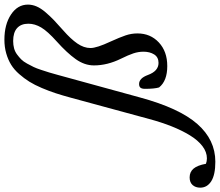

<svg xmlns="http://www.w3.org/2000/svg" viewBox="-357 -682 994 868"><g transform="rotate(-90 140.0 -248.0)"><path d="M-157.2 228.5Q-216.3 228.5 -245.4 210Q-274.4 191.4 -274.4 160.2Q-274.4 139.2 -262.5 125.7Q-250.5 112.3 -228 112.3Q-203.1 112.3 -188.2 130.1Q-173.3 147.9 -166.5 186Q-154.8 190.4 -142.1 190.4Q-113.3 190.4 -86.7 170.2Q-60.1 149.9 -37.8 113.5Q-15.6 77.1 2.7 31.2Q21 -14.6 36.1 -70.8L132.3 -424.8Q142.6 -462.9 152.6 -493.4Q162.6 -523.9 176.3 -556.2Q189.9 -588.4 204.8 -612.3Q219.7 -636.2 239.3 -658.4Q258.8 -680.7 281.2 -694.6Q303.7 -708.5 332.5 -716.8Q361.3 -725.1 394.5 -725.1Q463.4 -725.1 508.3 -695.3Q553.2 -665.5 553.2 -618.7Q553.2 -599.1 544.9 -579.6Q536.6 -560.1 518.1 -538.6Q499.5 -517.1 482.7 -501Q465.8 -484.9 436.5 -459Q397.9 -425.3 377.4 -395.5Q356.9 -365.7 356.9 -335.9Q356.9 -307.6 386.2 -245.1Q405.3 -203.1 414.1 -177Q422.9 -150.9 422.9 -123.5Q422.9 -64.9 382.1 -26.9Q341.3 11.2 275.4 11.2Q208 11.2 178.7 -25.9Q172.4 -46.4 172.4 -89.4Q172.4 -103.5 177.5 -109.9Q182.6 -116.2 194.3 -116.2Q220.2 -116.2 234.9 -76.7Q252.4 -28.3 289.6 -28.3Q315.4 -28.3 327.9 -48.1Q340.3 -67.9 340.3 -96.2Q340.3 -119.1 332.8 -141.8Q325.2 -164.6 308.6 -198.2Q278.3 -259.8 278.3 -320.3Q278.3 -362.8 306.6 -402.6Q335 -442.4 386.2 -488.3Q432.6 -529.8 449.7 -558.6Q466.8 -587.4 466.8 -616.7Q466.8 -649.9 447 -667.7Q427.2 -685.5 388.7 -685.5Q371.1 -685.5 355.7 -681.4Q340.3 -677.2 327.9 -668Q315.4 -658.7 305.7 -649.2Q295.9 -639.6 286.6 -622.6Q277.3 -605.5 271.2 -593Q265.1 -580.6 257.8 -558.1Q250.5 -535.6 246.3 -522.2Q242.2 -508.8 235.4 -483.9L133.3 -111.8Q85 65.9 13.4 147.2Q-58.1 228.5 -157.2 228.5Z"/></g></svg>

Font: Elstob 8pt Medium
Style: Italic
Weight: 500
Italic angle: -20°
Designer: Peter S. Baker
Version: Version 1.015